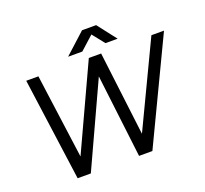

<svg xmlns="http://www.w3.org/2000/svg" viewBox="-146 -1056 1316 1231"><g transform="rotate(-20 512.5 -441.0)"><path d="M181 0 85 -700H168L246 -125L512 -700H596L666 -127L939 -700H1025L691 0H600L532 -567L271 0ZM390 -753 532 -882H628L728 -753H645L579 -836L487 -753Z"/></g></svg>

Font: Figtree
Style: Italic
Weight: 400
Italic angle: -9.5°
Foundry: Erik Kennedy
Version: Version 2.001; ttfautohint (v1.8.4.7-5d5b);gftools[0.9.27]